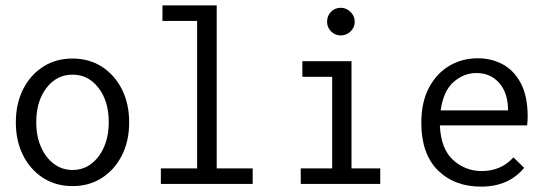

<svg xmlns="http://www.w3.org/2000/svg" viewBox="-20 -685 2040 715"><path d="M250 8Q188 8 140.5 -22.5Q93 -53 66 -106.5Q39 -160 39 -229Q39 -299 66 -352.5Q93 -406 140.5 -436.5Q188 -467 250 -467Q312 -467 359.5 -436.5Q407 -406 434 -352.5Q461 -299 461 -229Q461 -160 434 -106.5Q407 -53 359.5 -22.5Q312 8 250 8ZM250 -52Q290 -52 320 -75Q350 -98 367.5 -138Q385 -178 385 -230Q385 -308 347 -357.5Q309 -407 250 -407Q191 -407 153 -357.5Q115 -308 115 -230Q115 -178 132.5 -138Q150 -98 180.5 -75Q211 -52 250 -52Z M579 0V-58H714V-607H585V-665H787V-58H921V0Z M1100 0V-58H1217V-399H1106V-457H1289V-58H1396V0ZM1249 -553Q1228 -553 1213 -568Q1198 -583 1198 -604Q1198 -626 1212.5 -641Q1227 -656 1249 -656Q1270 -656 1285.5 -640.5Q1301 -625 1301 -604Q1301 -583 1285.5 -568Q1270 -553 1249 -553Z M1772 10Q1672 10 1610.5 -51Q1549 -112 1549 -227Q1549 -305 1577.5 -358.5Q1606 -412 1653.5 -440Q1701 -468 1759 -468Q1811 -468 1853 -445Q1895 -422 1920 -374Q1945 -326 1945 -251Q1945 -243 1944.5 -234.5Q1944 -226 1943 -218H1618Q1622 -130 1667.5 -89Q1713 -48 1774 -48Q1846 -48 1892 -99L1932 -60Q1874 10 1772 10ZM1621 -274H1872Q1872 -338 1839.5 -375.5Q1807 -413 1754 -413Q1707 -413 1669 -379.5Q1631 -346 1621 -274Z"/></svg>

Font: Ligconsolata
Style: Regular
Weight: 400
Monospace: yes
Designer: Raph Levien, Cyreal, Brenton Simpson
Foundry: Raph Levien, Cyreal, Google
Version: Version 3.001; ttfautohint (v1.8.2.53-6de2)